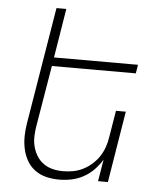

<svg xmlns="http://www.w3.org/2000/svg" viewBox="-53 -781 706 836"><g transform="rotate(5 300.0 -363.5)"><path d="M236 8Q207 8 180 1.5Q153 -5 131 -21Q109 -37 95.5 -60.5Q82 -84 76 -111.5Q70 -139 70.5 -168Q71 -197 76 -226L160 -735H203L168 -520H535L529 -482H162L118 -219Q114 -196 113 -172.5Q112 -149 117.5 -127Q123 -105 134.5 -86Q146 -67 164 -54Q182 -41 204 -35.5Q226 -30 250 -30Q272 -30 294 -34Q316 -38 337 -48.5Q358 -59 376.5 -75.5Q395 -92 407.5 -111.5Q420 -131 427.5 -153Q435 -175 438 -197L457 -312H500L449 0H406L422 -96Q407 -71 387 -50.5Q367 -30 342 -16.5Q317 -3 290 2.5Q263 8 236 8Z"/></g></svg>

Font: Iosevka Extralight Extended
Style: Italic
Weight: 200
Width: 7
Italic angle: -9°
Monospace: yes
Designer: Belleve Invis
Foundry: Belleve Invis
Version: Version 32.5.0; ttfautohint (v1.8.4)